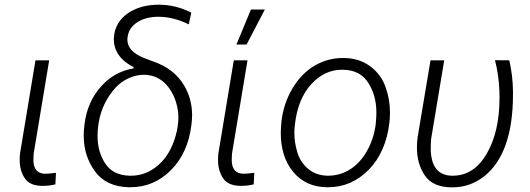

<svg xmlns="http://www.w3.org/2000/svg" viewBox="-20 -784 2248 814"><path d="M130.4 -528.3 64.9 -133.3C64 -124 63.5 -115.2 63.5 -106.9C63.5 -75.2 70.8 -49.3 85 -28.3C99.1 -7.3 123 3.4 156.7 3.9C158.7 3.9 161.1 3.9 163.1 3.9C179.7 3.9 197.3 2 214.8 -2.4L217.3 -51.3C196.3 -48.8 181.6 -47.4 172.9 -47.4C171.9 -47.4 171.4 -47.4 170.4 -47.4C139.2 -48.3 123 -66.4 121.6 -102.1L122.6 -131.8L188.5 -528.3Z M462.9 -625.5C462.9 -623 462.4 -620.1 462.4 -617.7C462.4 -572.3 487.8 -528.3 546.9 -499.5L545.9 -494.1C491.2 -484.9 444.8 -459 406.7 -415.5C368.7 -372.1 345.7 -319.3 338.4 -257.3L336.9 -244.6C335.4 -231.9 335 -219.7 335 -208C335 -151.9 350.6 -101.6 382.3 -58.1C413.6 -14.6 461.4 8.3 525.9 9.8C528.3 9.8 531.2 9.8 533.7 9.8C599.1 9.8 655.8 -14.2 704.1 -62C752.4 -110.4 781.7 -174.3 791.5 -254.4L792.5 -263.2C793.5 -274.4 794.4 -285.2 794.4 -295.9C794.4 -341.3 783.2 -382.8 761.7 -419.9C732.9 -469.2 688.5 -503.4 629.4 -523.4L589.4 -538.6C543.5 -557.1 520 -583 520 -616.2C520 -619.6 520.5 -623 521 -627C524.4 -653.3 538.1 -674.3 562.5 -689.9C586.4 -705.1 616.2 -712.9 651.4 -712.9C693.8 -712.9 736.8 -702.1 780.3 -680.7L791 -730.5C748 -752.4 702.6 -763.7 654.3 -764.2C600.6 -764.2 556.2 -751.5 520.5 -726.6C484.9 -701.2 465.8 -667.5 462.9 -625.5ZM396.5 -251C401.9 -293.5 415 -332.5 437 -368.2C459 -403.8 482.9 -429.2 509.8 -444.3C536.6 -459.5 563 -466.8 589.4 -466.8C595.2 -466.8 601.1 -466.8 607.4 -465.8C642.1 -461.4 670.9 -444.3 693.8 -414.6C716.8 -384.8 730.5 -348.1 735.4 -305.7C735.8 -299.3 736.3 -293 736.3 -286.6C736.3 -262.2 732.4 -235.8 724.6 -208C709.5 -154.8 685.1 -113.3 650.4 -83.5C616.2 -53.7 577.6 -39.1 535.6 -39.1C533.2 -39.1 531.2 -39.1 528.8 -39.1C481.4 -40.5 447.3 -58.1 425.8 -91.3C404.3 -125 393.6 -163.1 393.6 -206.1C393.6 -217.8 394 -230 395.5 -242.7Z M982.4 -595.2H1025.4L1103 -743.7H1043.9ZM971.2 -528.3 905.8 -133.3C904.8 -124 904.3 -115.2 904.3 -106.9C904.3 -75.2 911.6 -49.3 925.8 -28.3C939.9 -7.3 963.9 3.4 997.6 3.9C999.5 3.9 1002 3.9 1003.9 3.9C1020.5 3.9 1038.1 2 1055.7 -2.4L1058.1 -51.3C1037.1 -48.8 1022.5 -47.4 1013.7 -47.4C1012.7 -47.4 1012.2 -47.4 1011.2 -47.4C980 -48.3 963.9 -66.4 962.4 -102.1L963.4 -131.8L1029.3 -528.3Z M1171.9 -252.4 1170.4 -224.6C1170.4 -223.1 1170.4 -222.2 1170.4 -220.7C1170.4 -152.8 1188 -97.2 1223.1 -55.2C1258.3 -12.7 1305.7 8.8 1364.7 9.8C1366.7 9.8 1369.1 9.8 1371.1 9.8C1437.5 9.8 1494.6 -15.1 1543.5 -64.5C1591.8 -114.3 1621.1 -180.7 1630.9 -264.2L1631.8 -273.4C1632.8 -285.2 1633.3 -296.9 1633.3 -308.1C1633.3 -343.8 1627.4 -378.9 1614.7 -414.6C1602.5 -449.7 1581.1 -479 1550.3 -502.4C1519.5 -525.4 1481.9 -537.6 1438.5 -538.1C1436.5 -538.1 1434.6 -538.1 1433.1 -538.1C1390.6 -538.1 1351.1 -527.3 1314 -505.9C1276.9 -483.9 1245.6 -452.1 1220.2 -409.7C1194.8 -367.2 1179.2 -320.3 1173.3 -269ZM1231 -261.2C1239.3 -330.6 1262.2 -385.7 1299.3 -426.8C1336.9 -467.8 1379.9 -488.3 1429.7 -488.3C1431.6 -488.3 1433.6 -488.3 1435.5 -488.3C1483.4 -487.3 1518.6 -468.8 1541.5 -432.6C1564.5 -396.5 1575.7 -354.5 1575.7 -307.1C1575.7 -296.4 1575.2 -284.7 1574.2 -272.9L1572.8 -256.8C1567.4 -215.8 1555.2 -178.2 1536.1 -144.5C1498.5 -76.7 1439 -39.1 1371.1 -39.1C1370.1 -39.1 1368.7 -39.1 1367.7 -39.1C1335 -40 1308.1 -49.8 1286.1 -68.4C1264.2 -86.9 1249 -109.9 1240.7 -137.7C1232.4 -165.5 1228 -192.4 1228 -218.8C1228 -229.5 1228.5 -240.7 1230 -252.4Z M1805.2 -528.3 1750 -198.7C1748.5 -184.6 1747.6 -170.4 1747.6 -157.7C1747.6 -112.3 1758.8 -72.8 1781.2 -40C1803.2 -7.3 1840.3 9.3 1892.6 10.3C1894.5 10.3 1896.5 10.3 1898.4 10.3C1948.7 10.3 1994.1 -5.9 2034.2 -37.6C2114.3 -102.1 2154.8 -218.3 2154.8 -382.8C2154.8 -388.2 2154.8 -393.1 2154.8 -398.4C2154.3 -441.9 2148.9 -485.4 2139.2 -528.3L2078.6 -528.8C2089.4 -486.3 2095.7 -442.9 2097.2 -398.4C2097.7 -388.2 2097.7 -378.4 2097.7 -368.7C2097.7 -272.9 2079.6 -194.3 2043.5 -132.3C2007.3 -69.8 1959 -39.1 1899.4 -39.1C1897.5 -39.1 1896 -39.1 1894 -39.1C1843.8 -40.5 1814.9 -70.3 1807.6 -127.4L1806.2 -144C1806.2 -148.4 1806.2 -153.3 1806.2 -157.7C1806.2 -170.9 1806.6 -184.1 1808.1 -196.8L1863.3 -528.3Z"/></svg>

Font: Roboto Light
Style: Italic
Weight: 300
Italic angle: -12°
Designer: Google
Version: Version 2.137; 2017